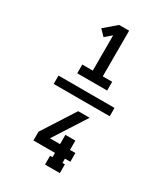

<svg xmlns="http://www.w3.org/2000/svg" viewBox="-241 -957 1082 1235"><g transform="rotate(30 300.0 -340.0)"><path d="M92 -309V-371H508V-309ZM189 -444V-509H267V-771L219 -730L178 -772L267 -848H341V-509H411V-444ZM303 168V103H321V71H161V6L316 -236H401L246 6H321V-63H395V6H435V71H395V103H413V168Z"/></g></svg>

Font: Iosevka Etoile Medium
Style: Regular
Weight: 500
Designer: Belleve Invis
Foundry: Belleve Invis
Version: Version 22.1.2; ttfautohint (v1.8.4)